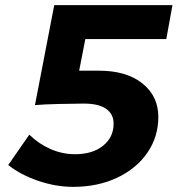

<svg xmlns="http://www.w3.org/2000/svg" viewBox="-20 -720 698 747"><path d="M312 -568 288 -445H365Q472 -445 534 -395.5Q596 -346 596 -265Q596 -188 553.5 -126Q511 -64 435.5 -28.5Q360 7 265 7Q197 7 128.5 -16.5Q60 -40 12 -78L94 -196Q131 -160 177 -140Q223 -120 272 -120Q340 -120 381 -153Q422 -186 422 -239Q422 -276 393 -296.5Q364 -317 306 -317Q269 -317 208 -315.5Q147 -314 116 -311L191 -700H651L627 -568Z"/></svg>

Font: Gontserrat SemiBold
Style: Italic
Weight: 600
Italic angle: -11.3°
Designer: Julieta Ulanovsky
Foundry: Julieta Ulanovsky
Version: Version 6.001